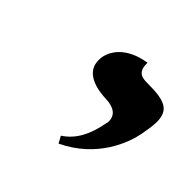

<svg xmlns="http://www.w3.org/2000/svg" viewBox="-96 -662 531 531"><g transform="rotate(45 169.5 -396.0)"><path d="M189 -230C292 -279 324 -370 332 -410C336 -432 339 -450 339 -464C339 -511 313 -522 246 -522C227 -522 205 -523 205 -558V-562C205 -562 120 -554 105 -485C104 -480 104 -476 104 -471C104 -434 136 -412.1 195 -410C226 -408.9 244 -396 244 -372C244 -368 243 -365 242 -361C233 -313 215 -274 178 -250Z"/></g></svg>

Font: Linux Libertine O
Style: Bold Italic
Weight: 700
Italic angle: -11.5°
Designer: Philipp H. Poll
Foundry: Philipp H. Poll
Version: Version 4.1.0